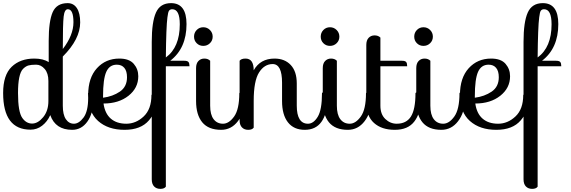

<svg xmlns="http://www.w3.org/2000/svg" viewBox="-20 -826 3643 1226"><path d="M0 -232Q0 -347 54.5 -399.5Q109 -452 199 -452Q257 -452 291 -429V-565Q291 -691 316.5 -748.5Q342 -806 412 -806Q450 -806 471 -774Q492 -742 492 -683Q492 -576 381 -465V-151Q381 -94 400.5 -65Q420 -36 452 -36Q484 -36 513.5 -75.5Q543 -115 543 -201Q543 -220 542 -231Q543 -237 557 -237Q575 -237 575 -184Q575 -101 537.5 -49Q500 3 441 3Q334 3 301 -91Q282 -49 249 -23.5Q216 2 175 2Q0 2 0 -232ZM289 -181V-309Q289 -358 265.5 -385.5Q242 -413 210.5 -413Q179 -413 161.5 -408Q144 -403 127 -386Q95 -353 95 -232Q95 -110 123 -72Q148 -37 185 -37Q222 -37 255.5 -77.5Q289 -118 289 -181ZM413 -767Q392 -767 386.5 -720.5Q381 -674 381 -513Q449 -601 449 -684Q449 -767 413 -767Z M962 -225Q983 -225 983 -193Q983 -119 931.5 -58Q880 3 775 3Q670 3 606.5 -53.5Q543 -110 543 -219.5Q543 -329 599 -390.5Q655 -452 742 -452Q805 -452 834 -418.5Q863 -385 863 -339Q863 -264 800.5 -214.5Q738 -165 641 -165Q650 -101 687.5 -68.5Q725 -36 786.5 -36Q848 -36 897.5 -82.5Q947 -129 947 -219Q948 -225 962 -225ZM638 -211V-202Q700 -210 745.5 -241Q791 -272 791 -333Q791 -372 774 -392.5Q757 -413 726 -413Q679 -413 658.5 -367Q638 -321 638 -211Z M1190 -403H1039V366Q1029 380 1004 380Q979 380 964 364.5Q949 349 949 319V-559Q949 -686 976 -746Q1003 -806 1072 -806Q1171 -806 1171 -672Q1171 -518 1067 -438H1156Q1177 -438 1183.5 -430Q1190 -422 1190 -403ZM1128 -671Q1128 -767 1080 -767Q1067 -767 1060 -758.5Q1053 -750 1049 -715Q1041 -655 1039 -459Q1128 -524 1128 -671Z M1236 -550Q1219 -567 1219 -592Q1219 -617 1236 -634.5Q1253 -652 1278 -652Q1303 -652 1320.5 -634.5Q1338 -617 1338 -592Q1338 -567 1320.5 -550Q1303 -533 1278 -533Q1253 -533 1236 -550ZM1322 -438V-151Q1322 -94 1344 -65Q1366 -36 1404 -36Q1442 -36 1475 -82Q1508 -128 1508 -231Q1510 -237 1523 -237Q1541 -237 1541 -184Q1541 -107 1499 -52Q1457 3 1392 3Q1311 3 1271.5 -45Q1232 -93 1232 -181V-391Q1232 -421 1247 -436.5Q1262 -452 1285 -452Q1308 -452 1322 -438Z M2051 -237Q2069 -237 2069 -184Q2069 -99 2032.5 -48Q1996 3 1926 3Q1856 3 1818.5 -45Q1781 -93 1781 -181V-298Q1781 -417 1721 -417Q1668 -417 1634 -363Q1600 -309 1600 -182V-11Q1590 3 1565 3Q1540 3 1525 -12.5Q1510 -28 1510 -58V-438Q1520 -452 1548 -452Q1600 -452 1600 -377Q1642 -452 1733 -452Q1798 -452 1836.5 -411Q1875 -370 1875 -293V-151Q1875 -94 1893 -65Q1911 -36 1946.5 -36Q1982 -36 2009 -80.5Q2036 -125 2036 -231Q2037 -237 2051 -237Z M2045 -550Q2028 -567 2028 -592Q2028 -617 2045 -634.5Q2062 -652 2087 -652Q2112 -652 2129.5 -634.5Q2147 -617 2147 -592Q2147 -567 2129.5 -550Q2112 -533 2087 -533Q2062 -533 2045 -550ZM2131 -438V-151Q2131 -94 2153 -65Q2175 -36 2213 -36Q2251 -36 2284 -82Q2317 -128 2317 -231Q2319 -237 2332 -237Q2350 -237 2350 -184Q2350 -107 2308 -52Q2266 3 2201 3Q2120 3 2080.5 -45Q2041 -93 2041 -181V-391Q2041 -421 2056 -436.5Q2071 -452 2094 -452Q2117 -452 2131 -438Z M2409 -586V-438H2546Q2567 -438 2573.5 -430Q2580 -422 2580 -403H2409V-151Q2409 -96 2440.5 -66Q2472 -36 2513 -36Q2575 -36 2604 -82Q2633 -128 2633 -231Q2635 -237 2648 -237Q2666 -237 2666 -184Q2666 -103 2625.5 -50Q2585 3 2501 3Q2417 3 2368 -41Q2319 -85 2319 -172V-539Q2319 -569 2334 -584.5Q2349 -600 2372 -600Q2395 -600 2409 -586Z M2642 -550Q2625 -567 2625 -592Q2625 -617 2642 -634.5Q2659 -652 2684 -652Q2709 -652 2726.5 -634.5Q2744 -617 2744 -592Q2744 -567 2726.5 -550Q2709 -533 2684 -533Q2659 -533 2642 -550ZM2728 -438V-151Q2728 -94 2750 -65Q2772 -36 2810 -36Q2848 -36 2881 -82Q2914 -128 2914 -231Q2916 -237 2929 -237Q2947 -237 2947 -184Q2947 -107 2905 -52Q2863 3 2798 3Q2717 3 2677.5 -45Q2638 -93 2638 -181V-391Q2638 -421 2653 -436.5Q2668 -452 2691 -452Q2714 -452 2728 -438Z M3336 -225Q3357 -225 3357 -193Q3357 -119 3305.5 -58Q3254 3 3149 3Q3044 3 2980.5 -53.5Q2917 -110 2917 -219.5Q2917 -329 2973 -390.5Q3029 -452 3116 -452Q3179 -452 3208 -418.5Q3237 -385 3237 -339Q3237 -264 3174.5 -214.5Q3112 -165 3015 -165Q3024 -101 3061.5 -68.5Q3099 -36 3160.5 -36Q3222 -36 3271.5 -82.5Q3321 -129 3321 -219Q3322 -225 3336 -225ZM3012 -211V-202Q3074 -210 3119.5 -241Q3165 -272 3165 -333Q3165 -372 3148 -392.5Q3131 -413 3100 -413Q3053 -413 3032.5 -367Q3012 -321 3012 -211Z M3564 -403H3413V366Q3403 380 3378 380Q3353 380 3338 364.5Q3323 349 3323 319V-559Q3323 -686 3350 -746Q3377 -806 3446 -806Q3545 -806 3545 -672Q3545 -518 3441 -438H3530Q3551 -438 3557.5 -430Q3564 -422 3564 -403ZM3502 -671Q3502 -767 3454 -767Q3441 -767 3434 -758.5Q3427 -750 3423 -715Q3415 -655 3413 -459Q3502 -524 3502 -671Z"/></svg>

Font: Sofia
Style: Regular
Weight: 400
Designer: Paula Nazal and Daniel Hernndez
Foundry: Paula Nazal, Daniel Hernndez
Version: Version 1.001